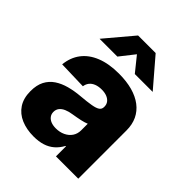

<svg xmlns="http://www.w3.org/2000/svg" viewBox="-210 -863 992 992"><g transform="rotate(45 286.0 -366.5)"><path d="M205.6 9.3Q153.8 9.3 113.8 -7.8Q73.7 -24.9 51 -59.3Q28.3 -93.8 28.3 -145.5Q28.3 -189.9 43.9 -219.7Q59.6 -249.5 87.4 -268.1Q115.2 -286.6 151.6 -296.4Q188 -306.2 229 -309.6Q275.4 -313.5 303.2 -318.4Q331.1 -323.2 343.3 -331.8Q355.5 -340.3 355.5 -356V-358.9Q355.5 -375 346.7 -386.7Q337.9 -398.4 321.8 -405Q305.7 -411.6 283.2 -411.6Q260.3 -411.6 242.7 -404.8Q225.1 -397.9 214.8 -385Q204.6 -372.1 202.1 -354.5L46.4 -358.9Q51.8 -413.1 81.1 -451.9Q110.4 -490.7 162.6 -511.7Q214.8 -532.7 288.1 -532.7Q343.3 -532.7 386.7 -520.8Q430.2 -508.8 460.7 -485.6Q491.2 -462.4 507.1 -429Q522.9 -395.5 522.9 -352.5V0H359.9V-73.2H356.9Q341.8 -45.4 320.6 -27.1Q299.3 -8.8 271 0.2Q242.7 9.3 205.6 9.3ZM256.8 -101.6Q285.2 -101.6 307.9 -112.3Q330.6 -123 343.8 -142.3Q356.9 -161.6 356.9 -187.5V-235.4Q350.1 -232.4 340.6 -229.5Q331.1 -226.6 319.1 -223.9Q307.1 -221.2 293.5 -218.8Q279.8 -216.3 265.1 -213.9Q242.2 -210.4 224.9 -202.9Q207.5 -195.3 197.8 -183.1Q188 -170.9 188 -153.3Q188 -137.2 196.8 -125.5Q205.6 -113.8 220.9 -107.7Q236.3 -101.6 256.8 -101.6ZM219.7 -588.9H90.3V-589.8L218.3 -741.7H346.7L477.1 -589.8V-588.9H347.2L282.7 -668.9Z"/></g></svg>

Font: Inter 28pt ExtraBold
Style: Regular
Weight: 800
Designer: Rasmus Andersson
Foundry: rsms
Version: Version 4.001;git-66647c0bb